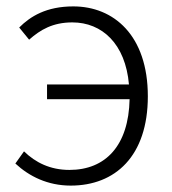

<svg xmlns="http://www.w3.org/2000/svg" viewBox="-20 -567 539 600"><path d="M71 -443C106 -474 145 -497 206 -497C299 -497 372 -430 383 -303H127V-257H385C382 -112 310 -36 197 -36C137 -36 91 -59 55 -94L28 -56C71 -16 129 13 201 13C340 13 442 -79 442 -266C442 -457 335 -547 209 -547C125 -547 75 -516 40 -481Z"/></svg>

Font: Spoqa Han Sans Neo Light
Style: Regular
Weight: 300
Designer: [Spoqa Han Sans Neo] Dong-huui Kim ___ Younghwa Kang ___ Yujin Lee ___ [Noto Sans] Ryoko NISHIZUKA ____ (kana & ideograp
Foundry: Spoqa (http://www.spoqa-han-sans.com)
Version: Version 1.100;hotconv 1.0.109;makeotfexe 2.5.65596